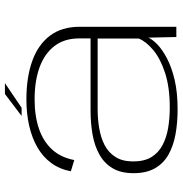

<svg xmlns="http://www.w3.org/2000/svg" viewBox="-2 -716 724 760"><g transform="rotate(-90 360.0 -336.0)"><path d="M307 5Q375 5 425 -7Q475 -19 509.8 -37.5Q544.5 -56 564.5 -75.5Q584.5 -95 591 -111L593.5 0H634V-382.5Q634 -453.5 598.8 -500.2Q563.5 -547 499 -570.2Q434.5 -593.5 346.5 -593.5Q290.5 -593.5 242.2 -582.5Q194 -571.5 156.8 -550Q119.5 -528.5 95 -495.5Q70.5 -462.5 62 -417.5L106.5 -404Q116.5 -457 148.2 -491.8Q180 -526.5 230.5 -543.8Q281 -561 346.5 -561Q420 -561 474 -541.2Q528 -521.5 558 -482.2Q588 -443 588 -384V-339.5H301.5Q251.5 -339.5 206.8 -331.5Q162 -323.5 127.8 -304.2Q93.5 -285 74 -252.2Q54.5 -219.5 54.5 -169.5Q54.5 -118.5 74 -84.5Q93.5 -50.5 128.2 -31Q163 -11.5 208.8 -3.2Q254.5 5 307 5ZM314 -26Q271.5 -26 233.2 -32.5Q195 -39 165 -55Q135 -71 118 -99Q101 -127 101 -171Q101 -213 118.5 -240.8Q136 -268.5 165.5 -283.8Q195 -299 232 -305.2Q269 -311.5 308 -311.5H587.5V-149Q576 -120 542 -91.5Q508 -63 451.2 -44.5Q394.5 -26 314 -26ZM281 -612.5H313.5L411 -678.5H368Z"/></g></svg>

Font: Anybody Expanded ExtraLight
Style: Regular
Weight: 250
Width: 7
Version: Version 1.113;gftools[0.9.25]